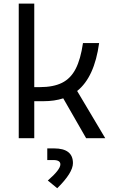

<svg xmlns="http://www.w3.org/2000/svg" viewBox="-20 -752 626 1045"><path d="M82 0V-732.4H166.5V-277.8H196.8Q270.5 -277.8 317.6 -301.3Q364.7 -324.7 391.8 -377.2Q418.9 -429.7 431.6 -517.6H519.5Q494.1 -332 399.9 -256.8L552.7 0H448.7L324.2 -216.8Q276.4 -201.2 216.3 -201.2H166.5V0ZM291.5 272.5 240.2 230.5Q308.6 171.4 308.6 142.6Q308.6 119.1 270.5 119.1H237.3V55.7H273.9Q377 55.7 377 135.7Q377 188.5 291.5 272.5Z"/></svg>

Font: Cascadia Code NF SemiLight
Style: Regular
Weight: 350
Monospace: yes
Designer: Aaron Bell
Foundry: Saja Typeworks
Version: Version 2404.023; ttfautohint (v1.8.4)